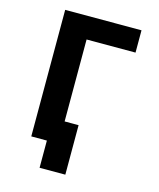

<svg xmlns="http://www.w3.org/2000/svg" viewBox="-124 -786 848 1023"><g transform="rotate(15 300.0 -274.0)"><path d="M107 -698H528V-575H258V-123H335V150H193V0H107Z"/></g></svg>

Font: Lilex
Style: Regular
Weight: 400
Monospace: yes
Designer: Mike Abbink, Paul van der Laan, Pieter van Rosmalen, Mikhael Khrustik
Foundry: Mikhael Khrustik
Version: Version 2.510